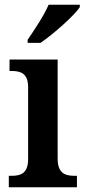

<svg xmlns="http://www.w3.org/2000/svg" viewBox="-20 -786 358 806"><path d="M96 -619V-606H150C206 -644 292 -721 315 -756V-766H184C165 -721 124 -660 96 -619ZM17 0H303V-48H292C252 -48 222 -60 222 -120V-536H20V-488H30C69 -488 98 -476 98 -420V-118C98 -60 69 -48 29 -48H17Z"/></svg>

Font: Noto Serif Devanagari SemiCondensed SemiBold
Style: Regular
Weight: 600
Width: 4
Designer: Universal Thirst, Indian Type Foundry and the Monotype Design Team
Foundry: Monotype Imaging Inc.
Version: Version 2.004